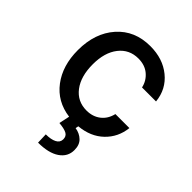

<svg xmlns="http://www.w3.org/2000/svg" viewBox="-218 -669 1003 1003"><g transform="rotate(45 283.5 -167.5)"><path d="M330.1 9.8 326.7 26.4Q360.4 31.7 382.1 52.7Q403.8 73.7 403.8 111.3Q404.3 160.6 361.8 189.7Q319.3 218.8 241.7 218.8L239.7 159.7Q277.8 159.7 300 148.4Q322.3 137.2 322.8 114.3Q323.2 91.3 306.2 81.3Q289.1 71.3 248 67.4L260.7 8.3Q161.1 -4.9 104 -80.6Q46.9 -156.2 46.9 -270Q46.9 -396 116.2 -474.4Q185.5 -552.7 300.3 -552.7Q393.1 -552.7 455.1 -502.2Q517.1 -451.7 525.4 -369.1H421.9Q413.1 -409.7 381.6 -436.3Q350.1 -462.9 301.8 -462.9Q234.9 -462.9 194.6 -411.4Q154.3 -359.9 154.3 -272.9Q154.3 -183.6 194.3 -131.1Q234.4 -78.6 301.8 -78.6Q347.7 -78.6 379.6 -103.5Q411.6 -128.4 421.9 -172.4H525.4Q517.1 -97.7 465.3 -47.9Q413.6 2 330.1 9.8Z"/></g></svg>

Font: Karasuma Gothic
Style: Regular
Weight: 500
Designer: Rasmus Andersson / Ryoko Nishizuka
Foundry: Genbu
Version: Version 1.00